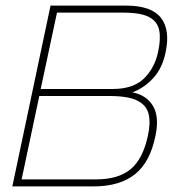

<svg xmlns="http://www.w3.org/2000/svg" viewBox="-20 -664 653 684"><path d="M24 0 160 -644H429Q519 -644 553 -601Q587 -558 570 -478Q559 -423 527.5 -387.5Q496 -352 452 -335Q502 -325 525 -286.5Q548 -248 534 -181Q515 -86 460.5 -43Q406 0 314 0ZM125 -347H381Q455 -347 493 -384.5Q531 -422 543 -478Q553 -523 547.5 -554.5Q542 -586 512.5 -602.5Q483 -619 419 -619H183ZM57 -25H323Q401 -25 445 -61Q489 -97 507 -181Q517 -226 509.5 -257.5Q502 -289 469.5 -305.5Q437 -322 369 -322H120Z"/></svg>

Font: Kanit Thin
Style: Italic
Weight: 250
Italic angle: -12°
Designer: Katatrad Team
Foundry: CadsonDemak
Version: Version 2.000; ttfautohint (v1.8.3)